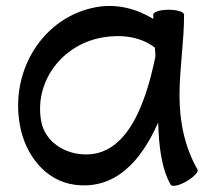

<svg xmlns="http://www.w3.org/2000/svg" viewBox="-20 -581 709 630"><path d="M628 -25C586 -98 569 -182 569 -267C569 -356 584 -444 584 -533C584 -542 561 -549 533 -549C505 -549 483 -542 483 -533C483 -529 483 -524 483 -519C427 -553 363 -569 298 -558C122 -527 13 -351 45 -172C62 -74 128 12 224 25C356 43 442 -50 499 -179C501 -103 510 -27 540 25C545 33 568 28 592 14C616 0 633 -18 628 -25ZM238 -76C178 -84 125 -125 115 -184C92 -314 184 -435 316 -458C377 -469 441 -461 488 -425C489 -416 490 -406 490 -396C455 -224 388 -55 238 -76Z"/></svg>

Font: Nupuram Medium
Style: Regular
Weight: 500
Designer: Santhosh Thottingal (santhosh.thottingal@gmail.com)
Foundry: SMC
Version: Version 1.000